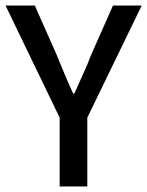

<svg xmlns="http://www.w3.org/2000/svg" viewBox="-22 -675 533 695"><path d="M194 0V-249L-2 -655H104L182 -479Q197 -442 211.5 -407.5Q226 -373 243 -336H247Q263 -373 279 -407.5Q295 -442 309 -479L387 -655H491L294 -249V0Z"/></svg>

Font: Source Sans 3 Medium
Style: Regular
Weight: 500
Designer: Paul D. Hunt
Foundry: Adobe
Version: Version 3.052;hotconv 1.1.0;makeotfexe 2.6.0